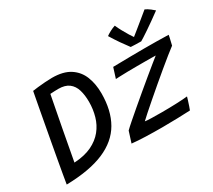

<svg xmlns="http://www.w3.org/2000/svg" viewBox="-142 -1022 1446 1303"><g transform="rotate(-30 581.0 -370.5)"><path d="M46.5 15Q50.5 -10 58.5 -56.2Q66.5 -102.5 77 -161.2Q87.5 -220 99.2 -283.8Q111 -347.5 122.2 -409Q133.5 -470.5 143 -522Q152.5 -573.5 159 -607.5Q165.5 -641.5 167 -649.5Q182 -652 208.8 -655Q235.5 -658 266 -660.2Q296.5 -662.5 321.5 -662.5Q409.5 -662.5 462 -628.2Q514.5 -594 537.5 -535.5Q560.5 -477 560.5 -404Q560.5 -269.5 507.5 -177.5Q454.5 -85.5 341.2 -37.2Q228 11 46.5 15ZM166.5 -88Q248 -92.5 303.8 -119.2Q359.5 -146 393.8 -188.5Q428 -231 443.2 -284.5Q458.5 -338 458.5 -396Q458.5 -449 446.2 -489.5Q434 -530 404 -553Q374 -576 321 -576Q309 -576 289.8 -575.2Q270.5 -574.5 258 -573.5Q235 -455 211 -328.2Q187 -201.5 166.5 -88ZM1022 -2.5Q979.5 -0.5 922 1.2Q864.5 3 804.5 3Q738.5 3 675.2 1Q612 -1 566.5 -6L594 -92.5Q610 -108.5 642.5 -136.8Q675 -165 716.5 -200.5Q758 -236 802.5 -273.2Q847 -310.5 888.2 -344.5Q929.5 -378.5 961 -404.2Q992.5 -430 1007.5 -441.5Q998.5 -442 974.8 -442.2Q951 -442.5 920.8 -442.5Q890.5 -442.5 862 -442.5Q825.5 -442.5 788.2 -441.8Q751 -441 724.5 -440Q698 -439 693.5 -438.5L719 -519Q735 -519 772 -519.8Q809 -520.5 858.8 -521.2Q908.5 -522 963 -522Q1008.5 -522 1058.8 -521.5Q1109 -521 1154 -519.5Q1154 -516.5 1150.2 -500.2Q1146.5 -484 1142.5 -467Q1138.5 -450 1137 -444Q1116.5 -429 1081.8 -401Q1047 -373 1004.8 -338Q962.5 -303 918.5 -265.5Q874.5 -228 834.5 -193.5Q794.5 -159 764.2 -132Q734 -105 720 -91.5Q733 -89 770.8 -88Q808.5 -87 852 -87Q908.5 -87 965.2 -89.2Q1022 -91.5 1052.5 -95Q1051 -89 1044.8 -69Q1038.5 -49 1031.8 -29Q1025 -9 1022 -2.5ZM1098 -750.5Q1116 -743 1136.8 -727Q1157.5 -711 1162.5 -705.5Q1094.5 -655.5 1042.2 -620.2Q990 -585 970.5 -574Q952.5 -574 928.2 -574.8Q904 -575.5 889.5 -576.5Q865.5 -608 841.8 -642.2Q818 -676.5 793 -717.5Q805.5 -727 827 -738.5Q848.5 -750 868 -756Q878.5 -731.5 893.5 -704.2Q908.5 -677 922 -655Q935.5 -633 942.5 -624Q957.5 -636 984.8 -658Q1012 -680 1042.5 -705Q1073 -730 1098 -750.5Z"/></g></svg>

Font: Grandstander
Style: Italic
Weight: 400
Italic angle: -15°
Designer: Tyler Finck
Foundry: Etcetera Type Co
Version: Version 1.200; ttfautohint (v1.8.3)